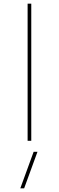

<svg xmlns="http://www.w3.org/2000/svg" viewBox="-20 -770 321 1050"><path d="M131 0V-750H151V0ZM91 260 164 60H185L112 260Z"/></svg>

Font: M PLUS 1p Thin
Style: Regular
Weight: 250
Version: Version 1.062